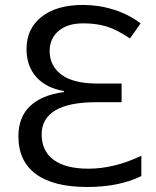

<svg xmlns="http://www.w3.org/2000/svg" viewBox="-20 -744 628 774"><path d="M86.9 -546.9Q86.9 -628.4 147.7 -676.3Q208.5 -724.1 314 -724.1Q378.4 -724.1 438.2 -705.3Q498 -686.5 546.9 -649.9L503.9 -588.9Q451.7 -624.5 409.7 -637.2Q367.7 -649.9 315.9 -649.9Q252.4 -649.9 216.3 -619.4Q180.2 -588.9 180.2 -538.1Q180.2 -478 228.3 -442.6Q276.4 -407.2 373 -407.2H470.2V-332H368.2Q258.3 -332 203.1 -299.1Q147.9 -266.1 147.9 -202.1Q147.9 -135.3 196.3 -99.6Q244.6 -64 335.9 -64Q440.9 -64 549.8 -116.2V-34.2Q460 9.8 331.1 9.8Q196.3 9.8 125.2 -42Q54.2 -93.8 54.2 -194.8Q54.2 -271 100.8 -315.9Q147.5 -360.8 237.8 -373V-377Q166 -389.2 126.5 -433.3Q86.9 -477.5 86.9 -546.9Z"/></svg>

Font: Noto Sans Southeast Asian
Style: Regular
Weight: 400
Designer: Monotype Design Team
Foundry: Monotype Imaging Inc.
Version: Version 1.06 uh; ttfautohint (v1.4.1)